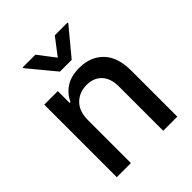

<svg xmlns="http://www.w3.org/2000/svg" viewBox="-212 -894 1021 1021"><g transform="rotate(-45 298.5 -383.5)"><path d="M526.6 0H420.5V-334.2Q420.5 -393.5 389.6 -427Q358.7 -460.6 304.7 -460.6Q249.3 -460.6 213.4 -424.9Q177.6 -389.2 177.6 -323.9V0H71.4V-545.5H173.3V-456.7H180Q198.9 -500 239.2 -526.3Q279.5 -552.6 340.9 -552.6Q424.7 -552.6 475.7 -500.4Q526.6 -448.2 526.6 -346.9ZM343 -610.8H254.6L130 -761.4V-766.7H225.9L299 -671.5L371.8 -766.7H468V-761.4Z"/></g></svg>

Font: Linik Sans Medium
Style: Regular
Weight: 500
Designer: Rasmus Andersson (font), Cristiano Sobral (main changes)
Foundry: rsms
Version: Version 3.018;June 1, 2022;FontCreator 14.0.0.2814 64-bit; t